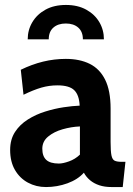

<svg xmlns="http://www.w3.org/2000/svg" viewBox="-20 -746 538 776"><path d="M166 10Q126 10 93 -7.8Q60 -25.5 40.5 -59Q21 -92.5 21 -140Q21 -182.5 40.8 -212.8Q60.5 -243 92.8 -263.2Q125 -283.5 162.8 -295.2Q200.5 -307 237.2 -312.5Q274 -318 302 -319Q300 -362 280 -381.5Q260 -401 212 -401Q178.5 -401 146.8 -391.8Q115 -382.5 75 -363L64 -464Q109 -486 154.2 -497Q199.5 -508 246 -508Q302 -508 342.5 -488Q383 -468 405 -423.8Q427 -379.5 427 -307V-172Q427 -134.5 430.5 -117.8Q434 -101 443.5 -96.5Q453 -92 471 -92H487L476 10H431Q403 10 381.2 2.8Q359.5 -4.5 344 -17.5Q328.5 -30.5 319 -48Q294.5 -20.5 252.8 -5.2Q211 10 166 10ZM218 -85Q234.5 -85 259 -93.8Q283.5 -102.5 303 -121V-235Q268 -233.5 233 -223.5Q198 -213.5 174.5 -194Q151 -174.5 151 -145Q151 -114.5 167 -99.8Q183 -85 218 -85ZM246.5 -726Q294 -726 328.5 -707Q363 -688 381.5 -656.5Q400 -625 400 -587H315Q315 -618 296.2 -634.5Q277.5 -651 246 -651Q214.5 -651 195.8 -634.5Q177 -618 177 -587H92Q92 -625 110.8 -656.5Q129.5 -688 164 -707Q198.5 -726 246.5 -726Z"/></svg>

Font: Cabin Resolve
Style: Bold-Resolve
Weight: 700
Designer: Pablo Impallari
Foundry: Pablo Impallari. http://www.impallari.com Igino Marini. http://www.ikern.com
Version: Version 3.001